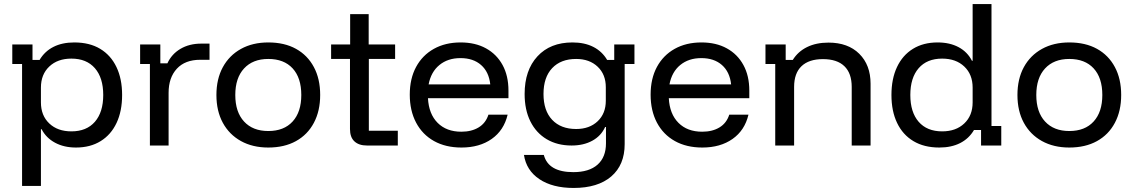

<svg xmlns="http://www.w3.org/2000/svg" viewBox="-20 -720 5607 950"><path d="M89.2 200V-403.3H40.8V-500H140.8V-423.3H175.8Q200.8 -465.8 244.2 -487.9Q287.5 -510 347.5 -510Q423.3 -510 475.8 -478.3Q528.3 -446.7 556.2 -388.3Q584.2 -330 584.2 -250Q584.2 -170 556.7 -111.7Q529.2 -53.3 477.9 -21.7Q426.7 10 355.8 10Q296.7 10 252.5 -13.8Q208.3 -37.5 185.8 -80.8H182.5V200ZM333.3 -70Q408.3 -70 449.6 -117.5Q490.8 -165 490.8 -250Q490.8 -335 449.6 -382.5Q408.3 -430 333.3 -430Q265 -430 223.8 -390.8Q182.5 -351.7 182.5 -286.7V-213.3Q182.5 -148.3 223.8 -109.2Q265 -70 333.3 -70Z M721.7 0V-403.3H673.3V-500H773.3V-406.7H808.3Q829.2 -452.5 872.9 -478.3Q916.7 -504.2 975.8 -504.2H1016.7V-424.2H970.8Q895.8 -424.2 855 -380Q814.2 -335.8 814.2 -260.8V0Z M1307.5 10Q1230 10 1172.1 -22.1Q1114.2 -54.2 1082.5 -112.5Q1050.8 -170.8 1050.8 -250Q1050.8 -329.2 1082.5 -387.5Q1114.2 -445.8 1172.1 -477.9Q1230 -510 1307.5 -510Q1387.5 -510 1444.6 -478.3Q1501.7 -446.7 1532.9 -388.3Q1564.2 -330 1564.2 -250Q1564.2 -170.8 1532.9 -112.1Q1501.7 -53.3 1444.2 -21.7Q1386.7 10 1307.5 10ZM1307.5 -71.7Q1385 -71.7 1427.9 -118.8Q1470.8 -165.8 1470.8 -250Q1470.8 -335 1427.9 -381.7Q1385 -428.3 1307.5 -428.3Q1230.8 -428.3 1187.5 -381.2Q1144.2 -334.2 1144.2 -250Q1144.2 -165.8 1187.5 -118.8Q1230.8 -71.7 1307.5 -71.7Z M1795.8 0Q1755.8 0 1733.8 -20.4Q1711.7 -40.8 1711.7 -81.7V-428.3H1618.3V-500H1712.5V-650H1804.2V-500H1935V-428.3H1805V-73.3H1948.3V0Z M2263.3 10Q2185 10 2127.5 -22.1Q2070 -54.2 2038.8 -113.3Q2007.5 -172.5 2007.5 -251.7Q2007.5 -330.8 2038.8 -388.8Q2070 -446.7 2126.7 -478.3Q2183.3 -510 2259.2 -510Q2331.7 -510 2384.6 -480.8Q2437.5 -451.7 2466.7 -398.3Q2495.8 -345 2495.8 -271.7V-234.2H2097.5Q2101.7 -155.8 2145.4 -112.1Q2189.2 -68.3 2262.5 -68.3Q2313.3 -68.3 2348.3 -89.6Q2383.3 -110.8 2396.7 -152.5H2491.7Q2473.3 -75 2412.9 -32.5Q2352.5 10 2263.3 10ZM2100.8 -302.5H2405.8Q2399.2 -364.2 2360.4 -398.3Q2321.7 -432.5 2258.3 -432.5Q2195.8 -432.5 2154.2 -398.3Q2112.5 -364.2 2100.8 -302.5Z M2818.3 210Q2714.2 210 2649.2 166.7Q2584.2 123.3 2572.5 46.7H2670.8Q2693.3 131.7 2816.7 131.7Q2895 131.7 2936.7 94.6Q2978.3 57.5 2978.3 -10.8V-91.7H2974.2Q2954.2 -47.5 2910.8 -23.8Q2867.5 0 2808.3 0Q2737.5 0 2685 -31.2Q2632.5 -62.5 2604.2 -119.6Q2575.8 -176.7 2575.8 -255Q2575.8 -372.5 2639.2 -441.2Q2702.5 -510 2812.5 -510Q2872.5 -510 2915.8 -487.9Q2959.2 -465.8 2984.2 -423.3H3019.2V-500H3119.2V-403.3H3070.8V-6.7Q3070.8 95.8 3004.6 152.9Q2938.3 210 2818.3 210ZM2830.8 -81.7Q2896.7 -81.7 2937.1 -120Q2977.5 -158.3 2977.5 -221.7V-288.3Q2977.5 -351.7 2937.1 -390Q2896.7 -428.3 2830.8 -428.3Q2755 -428.3 2712.1 -382.9Q2669.2 -337.5 2669.2 -255Q2669.2 -172.5 2712.1 -127.1Q2755 -81.7 2830.8 -81.7Z M3455 10Q3376.7 10 3319.2 -22.1Q3261.7 -54.2 3230.4 -113.3Q3199.2 -172.5 3199.2 -251.7Q3199.2 -330.8 3230.4 -388.8Q3261.7 -446.7 3318.3 -478.3Q3375 -510 3450.8 -510Q3523.3 -510 3576.2 -480.8Q3629.2 -451.7 3658.3 -398.3Q3687.5 -345 3687.5 -271.7V-234.2H3289.2Q3293.3 -155.8 3337.1 -112.1Q3380.8 -68.3 3454.2 -68.3Q3505 -68.3 3540 -89.6Q3575 -110.8 3588.3 -152.5H3683.3Q3665 -75 3604.6 -32.5Q3544.2 10 3455 10ZM3292.5 -302.5H3597.5Q3590.8 -364.2 3552.1 -398.3Q3513.3 -432.5 3450 -432.5Q3387.5 -432.5 3345.8 -398.3Q3304.2 -364.2 3292.5 -302.5Z M3815.8 0V-403.3H3767.5V-500H3867.5V-423.3H3902.5Q3928.3 -465 3973.3 -487.1Q4018.3 -509.2 4079.2 -509.2Q4175.8 -509.2 4231.7 -453.8Q4287.5 -398.3 4287.5 -305.8V0H4194.2V-290Q4194.2 -357.5 4157.9 -392.5Q4121.7 -427.5 4051.7 -427.5Q3982.5 -427.5 3945.8 -392.5Q3909.2 -357.5 3909.2 -290V0Z M4627.5 10Q4552.5 10 4499.6 -21.7Q4446.7 -53.3 4418.8 -111.7Q4390.8 -170 4390.8 -250Q4390.8 -330 4418.3 -388.3Q4445.8 -446.7 4497.1 -478.3Q4548.3 -510 4619.2 -510Q4679.2 -510 4722.9 -486.7Q4766.7 -463.3 4789.2 -419.2H4792.5V-700H4885.8V-96.7H4934.2V0H4834.2V-76.7H4799.2Q4774.2 -34.2 4730.8 -12.1Q4687.5 10 4627.5 10ZM4641.7 -70Q4710 -70 4751.2 -109.2Q4792.5 -148.3 4792.5 -213.3V-286.7Q4792.5 -351.7 4751.2 -390.8Q4710 -430 4641.7 -430Q4566.7 -430 4525.4 -382.5Q4484.2 -335 4484.2 -250Q4484.2 -165 4525.4 -117.5Q4566.7 -70 4641.7 -70Z M5270.8 10Q5193.3 10 5135.4 -22.1Q5077.5 -54.2 5045.8 -112.5Q5014.2 -170.8 5014.2 -250Q5014.2 -329.2 5045.8 -387.5Q5077.5 -445.8 5135.4 -477.9Q5193.3 -510 5270.8 -510Q5350.8 -510 5407.9 -478.3Q5465 -446.7 5496.2 -388.3Q5527.5 -330 5527.5 -250Q5527.5 -170.8 5496.2 -112.1Q5465 -53.3 5407.5 -21.7Q5350 10 5270.8 10ZM5270.8 -71.7Q5348.3 -71.7 5391.2 -118.8Q5434.2 -165.8 5434.2 -250Q5434.2 -335 5391.2 -381.7Q5348.3 -428.3 5270.8 -428.3Q5194.2 -428.3 5150.8 -381.2Q5107.5 -334.2 5107.5 -250Q5107.5 -165.8 5150.8 -118.8Q5194.2 -71.7 5270.8 -71.7Z"/></svg>

Font: Funnel Display Light
Style: Regular
Weight: 400
Version: Version 1.000